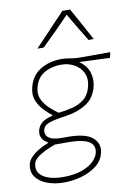

<svg xmlns="http://www.w3.org/2000/svg" viewBox="-112 -842 780 1109"><g transform="rotate(-10 278.5 -288.0)"><path d="M171 201Q118 201 74.5 184.8Q31 168.5 8.2 137.8Q-14.5 107 -5 63Q-0.5 41 19.2 21.2Q39 1.5 66 -14.2Q93 -30 120 -40V-44Q112 -47.5 101 -56.8Q90 -66 83.5 -81.8Q77 -97.5 82 -120Q95 -175 172 -190V-195Q153 -209 129 -233.5Q105 -258 90.2 -291Q75.5 -324 84 -364Q99 -436 153.2 -470Q207.5 -504 277 -504Q299.5 -504 315.5 -501.5Q331.5 -499 347.8 -496.5Q364 -494 387 -494H565L558 -462Q512.5 -463.5 467.8 -465.5Q423 -467.5 379 -469Q420 -439 432.8 -400.5Q445.5 -362 437 -321Q422 -252 370.8 -218.8Q319.5 -185.5 245 -175Q180.5 -166 148.8 -154.8Q117 -143.5 111 -117Q108 -102.5 114 -88.2Q120 -74 141.2 -64.5Q162.5 -55 205 -55H238Q341 -55 382.2 -20.2Q423.5 14.5 412 67Q402.5 111.5 365.8 141.2Q329 171 277.2 186Q225.5 201 171 201ZM211 -201Q253 -205.5 293.8 -215.8Q334.5 -226 364.8 -251.5Q395 -277 406 -328Q415 -370.5 398.2 -403Q381.5 -435.5 348 -453.8Q314.5 -472 274 -472Q212.5 -472 169.2 -445Q126 -418 114 -358Q107.5 -325.5 120.2 -297.2Q133 -269 157.5 -245Q182 -221 211 -201ZM171 169Q236.5 169 281.2 153.2Q326 137.5 351 113.2Q376 89 382 63Q387.5 38.5 377.2 18.8Q367 -1 333 -12.5Q299 -24 233 -24H157Q128 -13.5 99.2 0.2Q70.5 14 50.2 30.5Q30 47 26 65Q19.5 95 31 115Q42.5 135 65.2 147Q88 159 116 164Q144 169 171 169ZM454 -585Q428.5 -627 403.5 -668Q378.5 -709 354.5 -751Q315 -709.5 274.5 -669Q234 -628.5 191 -587H154Q200 -636 244.2 -682.5Q288.5 -729 334 -777H379Q405.5 -730 431.8 -681.8Q458 -633.5 484 -586Z"/></g></svg>

Font: Commissioner Loud Thin
Style: Italic
Weight: 100
Italic angle: -12°
Designer: Kostas Bartsokas
Foundry: Kostas Bartsokas
Version: Version 1.000; ttfautohint (v1.8.3)